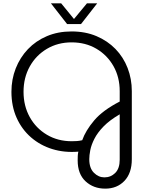

<svg xmlns="http://www.w3.org/2000/svg" viewBox="-20 -900 875 1142"><path d="M606 222Q536 222 489 178.5Q442 135 442 54Q442 42 442.5 28.5Q443 15 446 2Q364 9 292 -13Q220 -35 165 -82.5Q110 -130 79 -199Q48 -268 48 -354Q48 -428 73.5 -493Q99 -558 146 -607.5Q193 -657 259 -685Q325 -713 406 -713Q488 -713 554 -685Q620 -657 667 -608.5Q714 -560 739 -495.5Q764 -431 764 -358V47Q764 130 720 176Q676 222 606 222ZM406 -60Q423 -60 437.5 -61Q452 -62 469 -66Q489 -123 540 -183.5Q591 -244 692 -296V-358Q692 -441 655 -506.5Q618 -572 553.5 -610Q489 -648 406 -648Q324 -648 259 -609.5Q194 -571 157 -504.5Q120 -438 120 -354Q120 -270 157 -203.5Q194 -137 259 -98.5Q324 -60 406 -60ZM601 155Q639 155 665.5 128.5Q692 102 692 50V-220Q632 -185 596 -148Q560 -111 541.5 -74.5Q523 -38 517 -7Q511 24 511 47Q511 100 538.5 127.5Q566 155 601 155ZM379 -757 283 -880H344L420 -787L497 -880H558L462 -757Z"/></svg>

Font: MuseoModerno Light
Style: Regular
Weight: 300
Designer: Pablo Cosgaya, Héctor Gatti, Marcela Romero, and the Authors of The MuseoModerno Project.
Foundry: Omnibus-Type Team
Version: Version 1.001